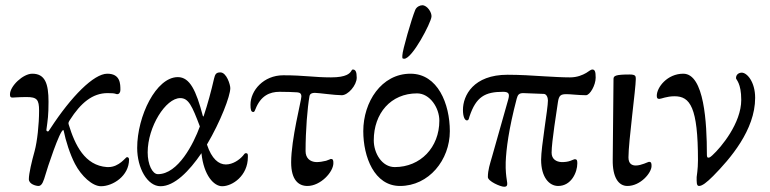

<svg xmlns="http://www.w3.org/2000/svg" viewBox="-20 -695 2934 732"><path d="M365 15C410 15 472 -24 472 -87C472 -91 470 -96 464 -96C459 -96 435 -58 393 -58C391 -58 390 -58 388 -58C303 -64 266 -142 242 -220C240 -226 241 -229 246 -237C288 -303 333 -340 390 -340C428 -340 417 -336 427 -336C435 -336 439 -344 439 -352C439 -375 439 -414 389 -414C338 -414 252 -328 172 -205C165 -194 165 -194 162 -194C159 -194 156 -197 157 -201C162 -238 165 -255 165 -307C165 -376 152 -414 103 -414C68 -414 18 -367 18 -335C18 -325 21 -323 28 -323C35 -323 51 -325 82 -325C121 -325 129 -315 129 -273C129 -221 122 -156 112 -119C101 -80 90 -33 90 -12C90 7 117 14 127 14C141 14 147 -8 153 -28C159 -50 208 -199 221 -199C222 -199 223 -198 223 -196C230 -160 247 -106 266 -70C290 -24 332 15 365 15Z M592 15C645 15 701 -42 748 -111C757 -25 796 15 827 15C866 15 925 -25 925 -96C925 -105 926 -111 917 -111C913 -111 911 -107 906 -101C893 -86 868 -68 841 -68C814 -68 787 -89 769 -144C821 -232 858 -329 858 -359C858 -372 844 -419 820 -419C803 -419 800 -411 796 -395C785 -347 772 -299 757 -254C757 -252 756 -251 755 -251C754 -251 754 -252 753 -254C728 -349 704 -401 658 -401C575 -401 503 -252 503 -131C503 -54 542 15 592 15ZM582 -31C561 -31 543 -68 543 -114C543 -212 612 -321 667 -321C699 -321 712 -292 742 -213C718 -147 659 -31 582 -31Z M1152 14C1202 14 1251 -39 1251 -73C1251 -84 1250 -89 1241 -89C1240 -89 1233 -85 1223 -82C1210 -79 1199 -77 1186 -77C1161 -78 1145 -93 1145 -119C1145 -198 1152 -284 1160 -329C1162 -338 1170 -341 1180 -341C1194 -341 1256 -332 1283 -332C1307 -332 1340 -370 1340 -399C1340 -422 1335 -430 1325 -430C1319 -430 1321 -418 1301 -409C1290 -404 1272 -400 1242 -400C1176 -400 1141 -408 1060 -408C985 -408 935 -350 935 -296C935 -277 937 -268 946 -268C950 -268 952 -274 954 -279C974 -330 1008 -345 1046 -345C1064 -345 1105 -344 1113 -343C1123 -342 1129 -339 1129 -327C1129 -313 1090 -164 1090 -76C1090 -9 1118 14 1152 14Z M1521 -471C1552 -471 1623 -608 1625 -631C1627 -647 1609 -675 1590 -675C1581 -675 1568 -669 1563 -657C1549 -623 1514 -502 1514 -484C1514 -475 1512 -471 1521 -471ZM1505 14C1615 14 1695 -85 1695 -195C1695 -299 1649 -414 1545 -414C1434 -414 1365 -306 1365 -195C1365 -97 1407 14 1505 14ZM1485 -58C1436 -58 1405 -111 1405 -160C1405 -263 1470 -339 1570 -339C1619 -339 1655 -284 1655 -235C1655 -133 1583 -58 1485 -58Z M1902 17C1916 17 1915 8 1912 -10C1910 -23 1907 -44 1908 -77C1910 -126 1919 -201 1950 -319C1954 -334 1959 -340 1975 -340L2053 -337C2063 -337 2069 -324 2069 -312C2069 -280 2043 -136 2043 -86C2043 -19 2074 14 2108 14C2158 14 2181 -38 2181 -72C2181 -83 2180 -88 2171 -88C2169 -88 2163 -85 2155 -82C2144 -78 2133 -77 2121 -77C2101 -78 2083 -88 2083 -113C2083 -154 2103 -276 2107 -305C2111 -333 2119 -336 2141 -336C2155 -336 2187 -332 2214 -332C2229 -332 2251 -370 2251 -399C2251 -422 2248 -430 2238 -430C2233 -430 2226 -424 2215 -417C2201 -409 2181 -400 2153 -400C2124 -400 2091 -402 2056 -404C2010 -407 1961 -410 1915 -410C1785 -410 1745 -331 1745 -276C1745 -250 1752 -236 1760 -236C1768 -236 1768 -246 1770 -251C1795 -326 1829 -345 1898 -345C1921 -345 1923 -336 1918 -317L1856 -98C1848 -70 1840 -47 1840 -20C1840 -4 1888 17 1902 17Z M2372 14C2422 14 2464 -36 2464 -62C2464 -73 2463 -78 2454 -78C2451 -78 2425 -64 2404 -64C2390 -64 2376 -70 2376 -95C2376 -155 2404 -358 2404 -394C2404 -405 2403 -411 2380 -411C2327 -411 2319 -406 2319 -394L2316 -86C2315 -19 2338 14 2372 14Z M2645 14C2657 14 2674 1 2699 -24C2763 -89 2859 -199 2859 -322C2859 -383 2828 -418 2808 -418C2798 -418 2786 -412 2786 -397C2786 -391 2806 -379 2806 -314C2806 -226 2730 -134 2696 -103C2686 -94 2684 -94 2680 -94C2675 -94 2675 -102 2675 -107C2675 -226 2665 -414 2585 -414C2524 -414 2484 -362 2484 -330C2484 -320 2487 -318 2494 -318C2501 -318 2521 -328 2552 -328C2611 -328 2641 -286 2641 -84C2641 -49 2636 -23 2636 -20C2636 -1 2635 14 2645 14Z"/></svg>

Font: EB Garamond
Style: Regular
Weight: 400
Designer: Georg Duffner and Octavio Pardo
Foundry: Georg Duffner
Version: Version 1.000;PS 001.000;hotconv 1.0.88;makeotf.lib2.5.64775